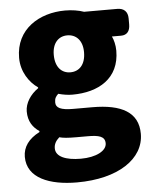

<svg xmlns="http://www.w3.org/2000/svg" viewBox="-56 -590 729 916"><g transform="rotate(-5 308.0 -132.0)"><path d="M276 279C474 279 599 194 599 74C599 -29 519 -72 379 -72H289C228 -72 205 -84 205 -110C205 -130 211 -138 223 -150C248 -143 271 -140 290 -140C416 -140 517 -198 517 -331C517 -358 510 -384 502 -400H546C574 -400 589 -418 589 -450V-479C589 -511 571 -529 539 -529H380C354 -538 323 -543 290 -543C167 -543 52 -475 52 -337C52 -270 89 -217 130 -189V-185C92 -159 66 -119 66 -79C66 -31 88 -1 118 19V24C65 51 38 89 38 136C38 238 145 279 276 279ZM184 108C184 89 192 73 210 57C228 62 250 64 291 64H345C398 64 428 71 428 105C428 141 377 168 304 168C232 168 184 148 184 108ZM218 -337C218 -394 249 -424 290 -424C332 -424 363 -394 363 -337C363 -277 332 -247 290 -247C249 -247 218 -277 218 -337Z"/></g></svg>

Font: コーポレート・ロゴ（ラウンド）ver3 Bold
Style: Regular
Weight: 700
Designer: [KANA_main] LOGOTYPE.JP [Source Han Sans] Ryoko NISHIZUKA 西塚涼子 (kana, bopomofo & ideographs); Paul D. Hunt (Latin, Greek
Version: Version 12.001;FEAKit 1.0